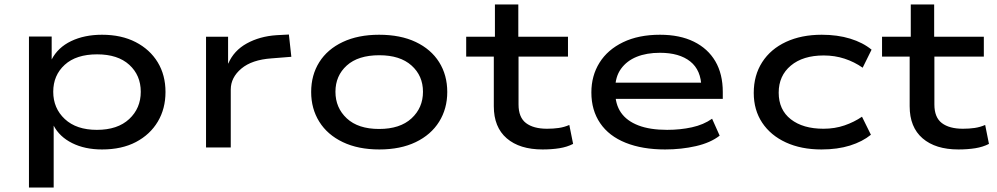

<svg xmlns="http://www.w3.org/2000/svg" viewBox="-20 -662 4475 862"><path d="M110 180V-498H212V-395Q240 -449 299.5 -477.5Q359 -506 438 -506Q525 -506 589 -473Q653 -440 688 -382.5Q723 -325 723 -249Q723 -174 688.5 -116Q654 -58 590.5 -24.5Q527 9 438 9Q361 9 304 -19.5Q247 -48 221 -98V180ZM415 -79Q508 -79 560 -127.5Q612 -176 612 -250Q612 -324 560.5 -371Q509 -418 416 -418Q322 -418 270.5 -371Q219 -324 219 -250Q219 -176 271 -127.5Q323 -79 415 -79Z M905 0V-497H1004V-377H1005Q1030 -435 1088 -467Q1146 -499 1221 -504L1277 -507L1288 -407L1200 -400Q1111 -394 1063.5 -354Q1016 -314 1016 -260V0Z M1683 9Q1588 9 1519 -24Q1450 -57 1413.5 -115.5Q1377 -174 1377 -249Q1377 -325 1413.5 -383Q1450 -441 1519 -473.5Q1588 -506 1682 -506Q1778 -506 1846.5 -473.5Q1915 -441 1951.5 -383Q1988 -325 1988 -249Q1988 -174 1951.5 -115.5Q1915 -57 1846.5 -24Q1778 9 1683 9ZM1682 -83Q1776 -83 1827.5 -130.5Q1879 -178 1879 -250Q1879 -322 1827.5 -368Q1776 -414 1683 -414Q1588 -414 1537 -368Q1486 -322 1486 -250Q1486 -178 1537 -130.5Q1588 -83 1682 -83Z M2416 9Q2313 9 2255 -41Q2197 -91 2197 -185V-408H2073V-497H2202V-642H2307V-497H2530V-408H2308V-193Q2308 -135 2341.5 -109.5Q2375 -84 2436 -84Q2464 -84 2488.5 -87.5Q2513 -91 2536 -101L2553 -16Q2526 -2 2491.5 3.5Q2457 9 2416 9Z M2966 9Q2864 9 2789 -21Q2714 -51 2674.5 -109Q2635 -167 2635 -247Q2635 -322 2671.5 -380.5Q2708 -439 2777.5 -472.5Q2847 -506 2943 -506Q3032 -506 3095 -475Q3158 -444 3191.5 -387Q3225 -330 3225 -249V-218H2717V-291H3153L3129 -269Q3128 -347 3079 -386Q3030 -425 2943 -425Q2883 -425 2838.5 -407Q2794 -389 2768 -353Q2742 -317 2742 -263V-251Q2742 -194 2768 -156.5Q2794 -119 2846 -99Q2898 -79 2975 -79Q3034 -79 3086.5 -90.5Q3139 -102 3177 -129L3211 -53Q3170 -21 3104.5 -6Q3039 9 2966 9Z M3668 9Q3577 9 3508.5 -22.5Q3440 -54 3402 -111Q3364 -168 3364 -245Q3364 -324 3402 -383Q3440 -442 3509 -474Q3578 -506 3669 -506Q3740 -506 3797 -488.5Q3854 -471 3893 -439L3853 -358Q3816 -384 3772 -398.5Q3728 -413 3678 -413Q3585 -413 3530.5 -367.5Q3476 -322 3476 -246Q3476 -169 3530.5 -126.5Q3585 -84 3677 -84Q3728 -84 3771.5 -99Q3815 -114 3850 -138L3890 -57Q3852 -26 3796 -8.5Q3740 9 3668 9Z M4283 9Q4180 9 4122 -41Q4064 -91 4064 -185V-408H3940V-497H4069V-642H4174V-497H4397V-408H4175V-193Q4175 -135 4208.5 -109.5Q4242 -84 4303 -84Q4331 -84 4355.5 -87.5Q4380 -91 4403 -101L4420 -16Q4393 -2 4358.5 3.5Q4324 9 4283 9Z"/></svg>

Font: Nunito Sans 7pt Expanded Medium
Style: Regular
Weight: 500
Width: 7
Designer: Vernon Adams
Foundry: Vernon Adams
Version: Version 3.101;gftools[0.9.27]